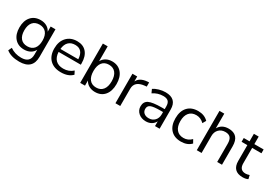

<svg xmlns="http://www.w3.org/2000/svg" viewBox="39 -1784 4315 3040"><g transform="rotate(30 2196.5 -263.5)"><path d="M317.4 192.4Q164.1 192.4 79.1 123L108.4 60.5Q196.3 123 313.5 123Q472.7 123 472.7 -25.4V-115.2Q449.2 -66.4 400.9 -39.1Q352.5 -11.7 288.1 -11.7Q177.7 -11.7 114.3 -84Q50.8 -156.2 50.8 -280.3Q50.8 -404.3 114.3 -476.6Q177.7 -548.8 288.1 -548.8Q352.5 -548.8 400.9 -521Q449.2 -493.2 472.7 -444.3V-539.1H560.5V-36.1Q560.5 192.4 317.4 192.4ZM140.6 -280.3Q140.6 -184.6 183.6 -133.3Q226.6 -82 306.6 -82Q386.7 -82 429.7 -133.3Q472.7 -184.6 472.7 -280.3Q472.7 -375 429.7 -426.3Q386.7 -477.5 306.6 -477.5Q226.6 -477.5 183.6 -426.3Q140.6 -375 140.6 -280.3Z M972.7 8.8Q841.8 8.8 768.6 -64.5Q695.3 -137.7 695.3 -269.5Q695.3 -397.5 766.1 -473.1Q836.9 -548.8 956.1 -548.8Q1066.4 -548.8 1127.4 -478Q1188.5 -407.2 1188.5 -279.3V-253.9H782.2Q786.1 -160.2 835.9 -110.4Q885.7 -60.5 976.6 -60.5Q1079.1 -60.5 1150.4 -126L1180.7 -66.4Q1108.4 8.8 972.7 8.8ZM784.2 -308.6H1110.4Q1101.6 -482.4 957 -482.4Q880.9 -482.4 836.4 -438Q792 -393.6 784.2 -308.6Z M1595.7 8.8Q1533.2 8.8 1484.9 -18.1Q1436.5 -44.9 1411.1 -93.8V0H1323.2V-718.8H1411.1V-446.3Q1436.5 -495.1 1484.9 -522Q1533.2 -548.8 1595.7 -548.8Q1705.1 -548.8 1768.6 -474.1Q1832 -399.4 1832 -269.5Q1832 -139.6 1769 -65.4Q1706.1 8.8 1595.7 8.8ZM1411.1 -269.5Q1411.1 -169.9 1454.1 -115.7Q1497.1 -61.5 1577.1 -61.5Q1656.2 -61.5 1699.7 -115.7Q1743.2 -169.9 1743.2 -269.5Q1743.2 -369.1 1699.7 -423.3Q1656.2 -477.5 1577.1 -477.5Q1497.1 -477.5 1454.1 -423.8Q1411.1 -370.1 1411.1 -269.5Z M1967.8 0V-539.1H2054.7V-448.2Q2097.7 -538.1 2231.4 -549.8L2265.6 -551.8V-475.6L2233.4 -472.7Q2055.7 -455.1 2055.7 -316.4V0Z M2525.4 8.8Q2443.4 8.8 2389.6 -38.1Q2335.9 -85 2335.9 -158.2Q2335.9 -242.2 2402.8 -275.4Q2469.7 -308.6 2644.5 -308.6H2690.4V-357.4Q2690.4 -420.9 2661.6 -449.7Q2632.8 -478.5 2569.3 -478.5Q2468.8 -478.5 2383.8 -420.9L2354.5 -485.4Q2394.5 -513.7 2453.6 -530.8Q2512.7 -547.9 2571.3 -547.9Q2775.4 -547.9 2775.4 -350.6V0H2691.4V-86.9Q2668.9 -42 2626 -16.6Q2583 8.8 2525.4 8.8ZM2420.9 -160.2Q2420.9 -112.3 2453.6 -84.5Q2486.3 -56.6 2541 -56.6Q2606.4 -56.6 2648.4 -100.1Q2690.4 -143.6 2690.4 -212.9V-255.9H2645.5Q2515.6 -255.9 2468.3 -234.9Q2420.9 -213.9 2420.9 -160.2Z M3167 8.8Q3044.9 8.8 2977.1 -64.5Q2909.2 -137.7 2909.2 -269.5Q2909.2 -401.4 2977.1 -475.1Q3044.9 -548.8 3167 -548.8Q3282.2 -548.8 3352.5 -476.6L3317.4 -415Q3254.9 -477.5 3173.8 -477.5Q3090.8 -477.5 3044.9 -422.9Q2999 -368.2 2999 -269.5Q2999 -170.9 3044.9 -116.2Q3090.8 -61.5 3173.8 -61.5Q3256.8 -61.5 3317.4 -124L3352.5 -62.5Q3284.2 8.8 3167 8.8Z M3455.1 0V-718.8H3543V-450.2Q3598.6 -548.8 3724.6 -548.8Q3916 -548.8 3916 -336.9V0H3828.1V-331.1Q3828.1 -407.2 3798.8 -441.9Q3769.5 -476.6 3705.1 -476.6Q3632.8 -476.6 3587.9 -430.7Q3543 -384.8 3543 -310.5V0Z M4293.9 8.8Q4202.1 8.8 4155.3 -39.1Q4108.4 -86.9 4108.4 -179.7V-469.7H4002.9V-539.1H4108.4V-676.8H4196.3V-539.1H4366.2V-469.7H4196.3V-188.5Q4196.3 -64.5 4307.6 -64.5Q4335.9 -64.5 4377 -78.1L4392.6 -11.7Q4356.4 8.8 4293.9 8.8Z"/></g></svg>

Font: Min Sans
Style: Regular
Weight: 400
Designer: Jinseong-Kim, NotoSansCJK, Nunito
Foundry: Jinseong-Kim
Version: Version 1.400;Glyphs 3.1.2 (3151)